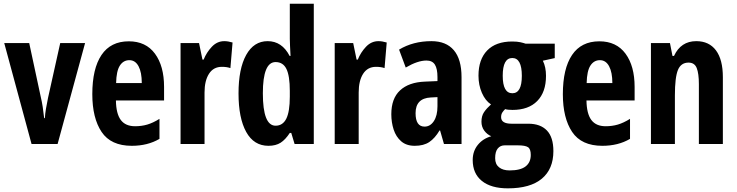

<svg xmlns="http://www.w3.org/2000/svg" viewBox="-20 -780 3991 1040"><path d="M150.9 0 2.9 -546.9H138.2L200.2 -257.8Q207 -229.5 211.4 -200.7Q215.8 -171.9 219.2 -140.1H223.1Q224.1 -162.6 228.8 -190.2Q233.4 -217.8 240.2 -250L306.2 -546.9H440.9L292 0Z M677.7 -556.2Q770 -556.2 819.3 -489.3Q868.7 -422.4 868.7 -309.1V-235.8H607.9Q608.9 -164.1 634.3 -130.1Q659.7 -96.2 711.9 -96.2Q746.6 -96.2 777.6 -105.2Q808.6 -114.3 843.8 -136.2V-27.8Q779.8 9.8 693.8 9.8Q580.6 9.8 530.3 -65.4Q480 -140.6 480 -270Q480 -408.2 529.8 -482.2Q579.6 -556.2 677.7 -556.2ZM680.7 -454.1Q648.4 -454.1 629.4 -425Q610.4 -396 608.9 -330.1H748Q748 -388.2 730.5 -421.1Q712.9 -454.1 680.7 -454.1Z M1194.8 -557.1Q1215.3 -557.1 1239.7 -549.8L1228 -411.1Q1209.5 -418 1181.6 -418Q1136.2 -418 1112.1 -380.4Q1087.9 -342.8 1087.9 -278.8V0H958V-546.9H1058.1L1076.7 -457H1083Q1098.6 -496.1 1127.4 -526.6Q1156.2 -557.1 1194.8 -557.1Z M1434.1 9.8Q1355 9.8 1313.5 -65.4Q1272 -140.6 1272 -273.9Q1272 -407.7 1313.5 -482.4Q1355 -557.1 1429.7 -557.1Q1507.3 -557.1 1548.8 -477.1H1553.7Q1552.2 -508.8 1551 -531.5Q1549.8 -554.2 1549.8 -569.8V-759.8H1679.7V0H1575.7L1557.6 -60.1H1549.8Q1525.9 -23.4 1499.8 -6.8Q1473.6 9.8 1434.1 9.8ZM1472.7 -99.1Q1511.7 -99.1 1530.8 -137.2Q1549.8 -175.3 1549.8 -256.8V-288.1Q1549.8 -369.1 1531.5 -406.5Q1513.2 -443.8 1472.7 -443.8Q1403.8 -443.8 1403.8 -274.9Q1403.8 -99.1 1472.7 -99.1Z M2029.8 -557.1Q2050.3 -557.1 2074.7 -549.8L2063 -411.1Q2044.4 -418 2016.6 -418Q1971.2 -418 1947 -380.4Q1922.9 -342.8 1922.9 -278.8V0H1793V-546.9H1893.1L1911.6 -457H1918Q1933.6 -496.1 1962.4 -526.6Q1991.2 -557.1 2029.8 -557.1Z M2316.9 -557.1Q2396.5 -557.1 2438.2 -508.1Q2480 -459 2480 -361.8V0H2384.8L2363.8 -73.2H2360.8Q2335.9 -31.2 2305.4 -10.7Q2274.9 9.8 2226.6 9.8Q2181.2 9.8 2153.1 -14.6Q2125 -39.1 2112.3 -78.1Q2099.6 -117.2 2099.6 -161.1Q2099.6 -246.6 2147 -290.5Q2194.3 -334.5 2281.7 -337.9L2349.6 -340.8V-362.8Q2349.6 -407.7 2335.7 -429.9Q2321.8 -452.1 2290 -452.1Q2242.2 -452.1 2177.7 -414.1L2141.6 -511.2Q2217.8 -557.1 2316.9 -557.1ZM2349.6 -253.9 2313 -252Q2231 -247.6 2231 -167Q2231 -94.2 2279.8 -94.2Q2310.5 -94.2 2330.1 -124Q2349.6 -153.8 2349.6 -204.1Z M2731 240.2Q2640.1 240.2 2590.3 200.2Q2540.5 160.2 2540.5 86.9Q2540.5 39.1 2568.1 4.9Q2595.7 -29.3 2641.1 -42Q2618.2 -51.8 2603 -72.5Q2587.9 -93.3 2587.9 -120.6Q2587.9 -151.9 2601.8 -172.4Q2615.7 -192.9 2639.6 -214.4Q2608.9 -234.4 2590.3 -276.9Q2571.8 -319.3 2571.8 -370.1Q2571.8 -458 2618.9 -506.6Q2666 -555.2 2754.4 -555.2Q2781.2 -555.2 2798.6 -551.3Q2815.9 -547.4 2826.7 -543.5H2984.9V-465.3L2920.4 -451.2Q2937.5 -417 2937.5 -369.1Q2937.5 -281.2 2890.1 -232.9Q2842.8 -184.6 2755.9 -184.6Q2729 -184.6 2716.3 -189Q2708.5 -181.6 2701.4 -171.4Q2694.3 -161.1 2694.3 -145.5Q2694.3 -109.9 2751 -109.9H2841.8Q2907.2 -109.9 2942.4 -73.2Q2977.5 -36.6 2977.5 38.6Q2977.5 135.7 2914.8 188Q2852.1 240.2 2731 240.2ZM2755.4 -274.9Q2806.6 -274.9 2806.6 -369.1Q2806.6 -465.8 2754.9 -465.8Q2703.1 -465.8 2703.1 -369.6Q2703.1 -274.9 2755.4 -274.9ZM2740.2 143.1Q2799.3 143.1 2827.1 121.3Q2855 99.6 2855 59.1Q2855 27.3 2840.1 17.3Q2825.2 7.3 2784.7 7.3H2713.4Q2690.4 7.3 2676.3 24.2Q2662.1 41 2662.1 76.7Q2662.1 109.4 2683.1 126.2Q2704.1 143.1 2740.2 143.1Z M3226.6 -556.2Q3318.8 -556.2 3368.2 -489.3Q3417.5 -422.4 3417.5 -309.1V-235.8H3156.7Q3157.7 -164.1 3183.1 -130.1Q3208.5 -96.2 3260.7 -96.2Q3295.4 -96.2 3326.4 -105.2Q3357.4 -114.3 3392.6 -136.2V-27.8Q3328.6 9.8 3242.7 9.8Q3129.4 9.8 3079.1 -65.4Q3028.8 -140.6 3028.8 -270Q3028.8 -408.2 3078.6 -482.2Q3128.4 -556.2 3226.6 -556.2ZM3229.5 -454.1Q3197.3 -454.1 3178.2 -425Q3159.2 -396 3157.7 -330.1H3296.9Q3296.9 -388.2 3279.3 -421.1Q3261.7 -454.1 3229.5 -454.1Z M3751.5 -557.1Q3820.8 -557.1 3858.2 -507.1Q3895.5 -457 3895.5 -361.8V0H3765.6V-324.2Q3765.6 -381.8 3753.9 -411.4Q3742.2 -440.9 3709.5 -440.9Q3668.5 -440.9 3652.1 -400.9Q3635.7 -360.8 3635.7 -263.2V0H3505.9V-546.9H3608.9L3622.6 -477.1H3630.9Q3668 -557.1 3751.5 -557.1Z"/></svg>

Font: Open Sans Condensed
Style: Bold
Weight: 700
Width: 3
Designer: Monotype Design Team
Foundry: Monotype Imaging Inc.
Version: Version 3.003; ttfautohint (v1.8.4)